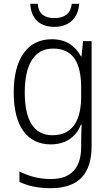

<svg xmlns="http://www.w3.org/2000/svg" viewBox="-20 -748 581 1008"><path d="M396 -728H357C351 -678 320 -653 267 -653C212 -653 182 -676 178 -728H139C143 -650 188 -607 266 -607C343 -607 390 -653 396 -728ZM252 -542C122 -542 52 -437 52 -262C52 -84 124 10 246 10C324 10 378 -27 405 -94H409C407 -64 406 -35 406 -8V24C406 133 354 192 247 192C184 192 128 176 82 152V207C127 228 179 240 246 240C397 240 461 160 461 18V-532H416L408 -452H405C375 -507 328 -542 252 -542ZM259 -493C365 -493 406 -417 406 -287V-241C406 -126 368 -38 255 -38C160 -38 110 -113 110 -262C110 -407 158 -493 259 -493Z"/></svg>

Font: Noto Sans Ethiopic SemiCondensed Light
Style: Regular
Weight: 300
Width: 4
Designer: Monotype Design Team
Foundry: Monotype Imaging Inc.
Version: Version 2.102